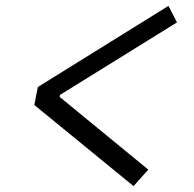

<svg xmlns="http://www.w3.org/2000/svg" viewBox="-20 -651 660 652"><path d="M552 -631 108.5 -355.5 96.5 -294.5 433.5 -19 483.5 -75 182.5 -322 183.5 -328.5 581 -575Z"/></svg>

Font: Monaspace Neon Light
Style: Italic
Weight: 300
Italic angle: -11°
Designer: Riley Cran & the Lettermatic Team
Foundry: Lettermatic
Version: Version 1.200 (Monaspace Neon)